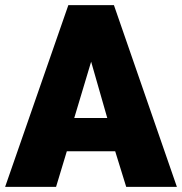

<svg xmlns="http://www.w3.org/2000/svg" viewBox="-22 -730 711 750"><path d="M-2 0H197L239 -139H428L471 0H669L423 -710H245ZM268 -269 334 -489 397 -269Z"/></svg>

Font: Raleway Black
Style: Regular
Weight: 900
Designer: Matt McInerney, Pablo Impallari, Rodrigo Fuenzalida
Foundry: Matt McInerney, Pablo Impallari, Rodrigo Fuenzalida
Version: Version 3.000g; ttfautohint (v1.5) -l 8 -r 28 -G 28 -x 14 -D